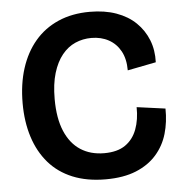

<svg xmlns="http://www.w3.org/2000/svg" viewBox="-50 -723 749 785"><g transform="rotate(-5 324.0 -330.0)"><path d="M353 14Q276 14 217.5 -10Q159 -34 120 -79Q81 -124 61 -186.5Q41 -249 41 -325Q41 -404 61.5 -468Q82 -532 121 -578Q160 -624 217 -649Q274 -674 347 -674Q408 -674 455.5 -657Q503 -640 535 -609Q567 -578 583.5 -536.5Q600 -495 598 -445L481 -422Q481 -469 463.5 -501Q446 -533 415 -550Q384 -567 344 -567Q309 -567 278 -553.5Q247 -540 223.5 -511Q200 -482 186.5 -437.5Q173 -393 173 -331Q173 -252 195.5 -199Q218 -146 259 -119.5Q300 -93 356 -93Q410 -93 442.5 -115.5Q475 -138 490 -178Q505 -218 504 -269L621 -253Q622 -198 608 -150Q594 -102 561.5 -65Q529 -28 477.5 -7Q426 14 353 14Z"/></g></svg>

Font: Bricolage Grotesque 60pt SemiBold
Style: Regular
Weight: 600
Version: Version 1.001;gftools[0.9.33.dev8+g029e19f]